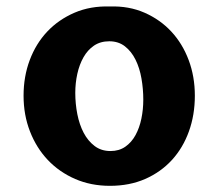

<svg xmlns="http://www.w3.org/2000/svg" viewBox="-20 -579 690 607"><path d="M327.5 8.5Q267.5 8.5 217.5 -13.2Q167.5 -35 131.2 -73.2Q95 -111.5 74.8 -163.5Q54.5 -215.5 54.5 -276.5Q54.5 -337 74 -389Q93.5 -441 129.2 -479Q165 -517 215.5 -538.8Q266 -560.5 327.5 -558.5Q387.5 -560.5 437 -538.8Q486.5 -517 521.8 -479Q557 -441 576.5 -389Q596 -337 596 -276.5Q596 -215.5 577.2 -163.5Q558.5 -111.5 523.5 -73.2Q488.5 -35 439 -13.2Q389.5 8.5 327.5 8.5ZM433 -264Q433 -298 427.2 -331Q421.5 -364 408.5 -390.2Q395.5 -416.5 375 -432.5Q354.5 -448.5 325.5 -448.5Q297.5 -448.5 277.2 -434.8Q257 -421 244 -398Q231 -375 224.5 -345.8Q218 -316.5 218 -285.5Q218 -251 224.5 -218Q231 -185 244.5 -159.2Q258 -133.5 279 -117.5Q300 -101.5 329.5 -101.5Q356.5 -101.5 376.2 -115.2Q396 -129 408.5 -152Q421 -175 427 -204Q433 -233 433 -264Z"/></svg>

Font: B612 Mono
Style: Bold
Weight: 700
Version: Version 1.005